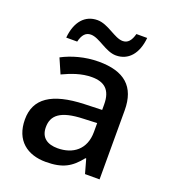

<svg xmlns="http://www.w3.org/2000/svg" viewBox="-137 -843 849 955"><g transform="rotate(20 287.5 -366.0)"><path d="M99 -606H157C166 -643 182 -662 210 -662C255 -662 306 -607 361 -607C426 -607 470 -656 478 -742H421C411 -705 395 -686 368 -686C324 -686 273 -741 216 -741C151 -741 107 -693 99 -606ZM293 -549C220 -549 152 -529 101 -502L135 -424C182 -446 232 -465 287 -465C352 -465 390 -436 390 -358V-329L297 -326C126 -320 45 -264 45 -154C45 -42 117 10 214 10C304 10 347 -16 394 -75H398L419 0H496V-365C496 -491 428 -549 293 -549ZM317 -256 389 -259V-212C389 -119 327 -74 246 -74C193 -74 156 -97 156 -153C156 -215 196 -252 317 -256Z"/></g></svg>

Font: Noto Sans Balinese Medium
Style: Regular
Weight: 500
Designer: Aditya Bayu, David Williams
Foundry: David Williams
Version: Version 2.005